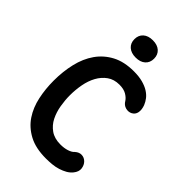

<svg xmlns="http://www.w3.org/2000/svg" viewBox="-281 -1053 1162 1162"><g transform="rotate(45 300.0 -472.0)"><path d="M53 -356Q53 -435 69.5 -505Q86 -575 122.5 -627Q159 -679 216.5 -709.5Q274 -740 357 -740Q400 -740 432 -731.5Q464 -723 486.5 -709Q509 -695 523 -677Q537 -659 545 -639Q556 -609 551.5 -585.5Q547 -562 526 -551Q507 -541 483.5 -547Q460 -553 446 -577Q435 -594 412 -607.5Q389 -621 352 -621Q306 -621 274 -598Q242 -575 222 -538.5Q202 -502 193.5 -456Q185 -410 185 -363Q185 -322 192.5 -277.5Q200 -233 218.5 -196Q237 -159 270.5 -135.5Q304 -112 355 -112Q371 -112 385 -114Q399 -116 411.5 -120Q424 -124 433.5 -129.5Q443 -135 449 -142Q469 -160 491 -159Q513 -158 529 -142Q545 -126 548.5 -100.5Q552 -75 531 -49Q517 -32 497.5 -21Q478 -10 454.5 -2.5Q431 5 404.5 7.5Q378 10 353 10Q265 10 207 -21Q149 -52 115 -103Q81 -154 67 -220Q53 -286 53 -356ZM305 -806Q266 -806 243.5 -826Q221 -846 221 -880Q221 -914 243.5 -934Q266 -954 305 -954Q344 -954 366.5 -934Q389 -914 389 -880Q389 -846 366.5 -826Q344 -806 305 -806Z"/></g></svg>

Font: Maple Mono
Style: Bold
Weight: 700
Monospace: yes
Designer: subframe7536
Version: Version 7.200